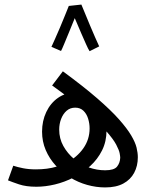

<svg xmlns="http://www.w3.org/2000/svg" viewBox="-20 -811 663 840"><path d="M440 9Q401 9 361.5 -2Q322 -13 287 -34.5Q252 -56 224 -86.5Q196 -117 180 -154.5Q164 -192 164 -235Q164 -282 182.5 -321Q201 -360 234 -383Q267 -406 310 -406Q355 -406 385.5 -381Q416 -356 431 -318Q446 -280 446 -240Q446 -192 426.5 -153Q407 -114 374.5 -84.5Q342 -55 302 -34.5Q262 -14 220 -4Q178 6 139 6Q94 6 63 -4.5Q32 -15 15 -22L38 -86Q56 -80 81 -75Q106 -70 137 -70Q162 -70 185 -73Q208 -76 229.5 -82.5Q251 -89 270 -98Q317 -123 344.5 -162Q372 -201 372 -249Q372 -271 365.5 -292Q359 -313 345 -326.5Q331 -340 309 -340Q287 -340 271.5 -326.5Q256 -313 247.5 -291Q239 -269 239 -244Q239 -205 257 -172.5Q275 -140 304 -115.5Q333 -91 368.5 -78.5Q404 -66 440 -66Q479 -66 492 -82Q505 -98 506 -121Q506 -127 503.5 -140.5Q501 -154 488.5 -178Q476 -202 444.5 -237.5Q413 -273 356 -322.5Q299 -372 208 -437L255 -499Q345 -433 405 -381Q465 -329 500.5 -289Q536 -249 554 -218.5Q572 -188 577.5 -165Q583 -142 583 -123Q583 -85 567 -55Q551 -25 519.5 -8Q488 9 440 9ZM336 -791Q342 -777 352 -752.5Q362 -728 373.5 -700.5Q385 -673 396 -648Q407 -623 414 -608L372 -587Q366 -596 356.5 -617.5Q347 -639 336 -664Q325 -689 315.5 -712Q306 -735 299 -748L281 -785ZM281 -785 322 -770Q316 -754 305 -726.5Q294 -699 282 -670Q270 -641 260.5 -618Q251 -595 247 -588L205 -606Q209 -615 219.5 -638Q230 -661 242 -689.5Q254 -718 264.5 -744Q275 -770 281 -785Z"/></svg>

Font: Noto Sans Arabic Condensed
Style: Regular
Weight: 400
Width: 3
Designer: Monotype Design Team, Nadine Chahine, Nizar Qandah and Khaled Hosny
Foundry: Monotype Imaging Inc.
Version: Version 2.012